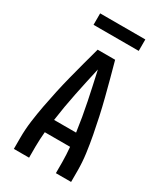

<svg xmlns="http://www.w3.org/2000/svg" viewBox="-225 -1013 949 1104"><g transform="rotate(30 250.0 -461.5)"><path d="M60 0V-74Q60 -130 67.5 -186Q75 -242 85.5 -297.5Q96 -353 108 -408Q120 -463 134 -517.5Q148 -572 162.5 -626.5Q177 -681 192 -735H308Q323 -681 337.5 -626.5Q352 -572 366 -517.5Q380 -463 392 -408Q404 -353 414.5 -297.5Q425 -242 432.5 -186Q440 -130 440 -74V0H339V-74Q339 -98 337.5 -123Q336 -148 334 -172H166Q164 -148 162.5 -123Q161 -98 161 -74V0ZM323 -260Q310 -355 290.5 -449.5Q271 -544 250 -637Q229 -544 209.5 -449.5Q190 -355 177 -260ZM100 -847V-923H400V-847Z"/></g></svg>

Font: Zed Sans Semibold
Style: Regular
Weight: 600
Designer: Belleve Invis
Foundry: Belleve Invis
Version: Version 1.0.0; ttfautohint (v1.8.4)